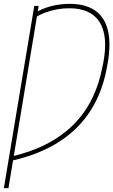

<svg xmlns="http://www.w3.org/2000/svg" viewBox="-95 -757 579 981"><path d="M102.5 -726.6 -51.8 204.1H-75.2L80.1 -726.6ZM-44.9 66.4 -41 43.9Q61 20.5 140.4 -20Q219.7 -60.5 277.8 -117.7Q335.9 -174.8 373.5 -249.8Q411.1 -324.7 428.7 -417L432.6 -435.5Q445.8 -504.9 440.9 -557.1Q436 -609.4 413.8 -644.3Q391.6 -679.2 352.8 -697Q314 -714.8 258.8 -714.8Q228 -714.8 197.8 -709.5Q167.5 -704.1 139.6 -694.1Q111.8 -684.1 87.9 -668.9L81.1 -689.5Q118.7 -712.9 165 -725.1Q211.4 -737.3 260.7 -737.3Q341.3 -737.3 390.4 -703.6Q439.5 -669.9 456.1 -602.5Q472.7 -535.2 455.1 -433.6L452.1 -418Q435.1 -319.8 395.3 -240.5Q355.5 -161.1 293.2 -100.6Q231 -40 146.2 1.7Q61.5 43.5 -44.9 66.4Z"/></svg>

Font: Inter 28pt Thin
Style: Italic
Weight: 250
Italic angle: -9.3988°
Designer: Rasmus Andersson
Foundry: rsms
Version: Version 4.001;git-66647c0bb